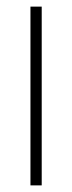

<svg xmlns="http://www.w3.org/2000/svg" viewBox="-20 -560 218 580"><path d="M72 0V-540H106V0Z"/></svg>

Font: Encode Sans Condensed Condensed Thin
Style: Regular
Weight: 100
Width: 3
Designer: Multiple Designers
Foundry: Impallari Type
Version: Version 3.000; ttfautohint (v1.8.3) -l 8 -r 50 -G 200 -x 14 